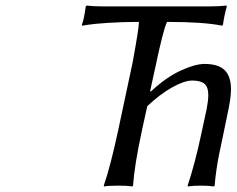

<svg xmlns="http://www.w3.org/2000/svg" viewBox="-20 -671 855 694"><path d="M460 -448.2Q481.9 -568.8 481.9 -587.9V-591.8Q422.4 -591.8 371.1 -588.4Q319.8 -585 298.3 -581.5L276.9 -578.1L275.9 -582Q283.2 -598.1 290 -647.9L293 -650.9Q315.9 -647.9 352.1 -647.9H737.8Q773.4 -647.9 798.8 -650.9L799.8 -647.9Q790 -612.3 786.1 -582L783.2 -578.1Q717.3 -591.8 584 -591.8Q580.1 -585 575.4 -569.8Q570.8 -554.7 565.9 -535.2Q561 -515.6 557.4 -500Q553.7 -484.4 549.8 -466.8Q545.9 -449.2 545.9 -448.2L522.9 -342.8L524.9 -339.8Q579.6 -391.1 632.3 -415.5Q685.1 -439.9 719.2 -439.9Q769 -439.9 792 -417.5Q814.9 -395 814.9 -349.1Q814.9 -322.3 807.1 -282.2L786.1 -180.2Q775.4 -129.4 771.2 -109.4Q767.1 -89.4 762.5 -58.1Q757.8 -26.9 755.9 0L752.9 2.9Q734.4 0 707 0Q677.7 0 659.2 2.9L658.2 0Q684.1 -77.6 706.1 -180.2L727.1 -277.8Q732.9 -307.6 732.9 -327.1Q732.9 -356.9 718.8 -368.4Q704.6 -379.9 674.8 -379.9Q646.5 -379.9 602.3 -355.2Q558.1 -330.6 512.2 -287.1L493.2 -200.2Q465.8 -73.2 460.9 0L458 2.9Q439.9 0 408.2 0Q374 0 356 2.9L355 0Q378.9 -68.4 407.2 -200.2Z"/></svg>

Font: Linear Smooth
Style: Italic
Weight: 400
Designer: Philipp H. Poll, Flanker
Foundry: Philipp H. Poll, reworked by Flanker
Version: Version 1.061 | FøM Fix